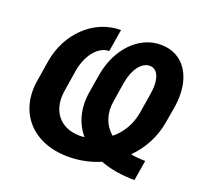

<svg xmlns="http://www.w3.org/2000/svg" viewBox="-128 -888 1112 1047"><g transform="rotate(20 428.5 -364.0)"><path d="M751.1 5.7 770.6 -112.2C740.1 -112.2 711.6 -115.1 685.7 -120C747.5 -180.8 790.1 -260.7 804.7 -349.4L820.7 -441.8C848.7 -614.7 773.4 -737.2 634.9 -737.2C504.3 -737.2 399.9 -620.7 374.3 -468.8L356.2 -360.8C340.6 -265.3 362.6 -182.9 415.1 -121.4C407 -119.7 398.4 -119 389.9 -119C269.9 -119 207.7 -204.2 226.6 -321L246.4 -445.3C262.1 -538 317.5 -608.3 381.4 -608.3L402.7 -737.9C243.6 -737.9 115.8 -609.7 87.7 -444.6L67.8 -321C36.9 -134.2 155.5 9.9 367.9 9.9C433.9 9.9 496.1 -3.6 551.5 -27.7C608 -6 675.1 5.7 751.1 5.7ZM497.2 -360.1 514.9 -470.2C528.8 -554.7 570.3 -608.3 617.2 -608.3C664.4 -608.3 688.2 -554 672.2 -460.9L653.8 -349.4C642.4 -280.5 606.9 -220.5 556.5 -180.4C506 -223.7 484.7 -286.9 497.2 -360.1Z"/></g></svg>

Font: Margiela Sans
Style: Bold Italic
Weight: 700
Italic angle: -9.39999°
Designer: Stefan Endress, Andreas Faust
Version: Version 1.100;FEAKit 1.0